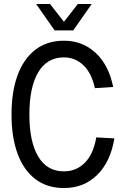

<svg xmlns="http://www.w3.org/2000/svg" viewBox="-20 -931 640 967"><path d="M302 16Q217 16 158 -29Q99 -74 68.5 -157Q38 -240 38 -354Q38 -469 68.5 -552Q99 -635 158 -680.5Q217 -726 302 -726Q396 -726 462 -664.5Q528 -603 550 -493L458 -487Q441 -564 399.5 -603Q358 -642 302 -642Q217 -642 172.5 -567Q128 -492 128 -354Q128 -217 172.5 -142.5Q217 -68 302 -68Q364 -68 407 -111Q450 -154 465 -239L556 -234Q537 -117 470 -50.5Q403 16 302 16ZM162 -911H232L302 -821L372 -911H442L349 -778H255Z"/></svg>

Font: Geist Mono
Style: Regular
Weight: 400
Monospace: yes
Designer: Basement.studio, Andrés Briganti, Mateo Zaragoza
Foundry: Basement.studio, Vercel, Andrés Briganti, Guido Ferreyra, Mateo Zaragoza
Version: Version 1.500; ttfautohint (v1.8.4.7-5d5b)